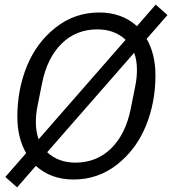

<svg xmlns="http://www.w3.org/2000/svg" viewBox="-20 -764 744 830"><path d="M298 12Q200 12 135 -47L54 46L3 1L93 -102Q55 -168 55 -260Q55 -377 96.5 -478.5Q138 -580 220.5 -645Q303 -710 409 -710Q507 -710 572 -651L653 -744L704 -699L614 -596Q652 -530 652 -438Q652 -321 610.5 -219.5Q569 -118 486.5 -53Q404 12 298 12ZM142 -305Q135 -270 135 -236Q135 -195 147 -162L523 -592Q475 -637 401 -637Q309 -637 246.5 -575.5Q184 -514 162 -405ZM306 -61Q398 -61 460.5 -122.5Q523 -184 545 -293L565 -393Q572 -428 572 -462Q572 -503 560 -536L184 -106Q232 -61 306 -61Z"/></svg>

Font: Aneliza
Style: Italic
Weight: 400
Italic angle: -11.31°
Designer: Mike Abbink, Paul van der Laan, Pieter van Rosmalen
Foundry: Bold Monday
Version: Version 3.0